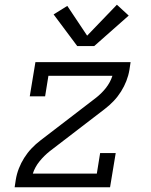

<svg xmlns="http://www.w3.org/2000/svg" viewBox="-20 -793 640 813"><path d="M42 0 47 -33Q51 -57 60 -80Q69 -103 82.5 -124.5Q96 -146 113.5 -164.5Q131 -183 152 -199L384 -377Q409 -396 428 -420Q447 -444 456 -472H185L171 -385H106L130 -530H533L528 -497Q524 -473 515 -450Q506 -427 492.5 -405.5Q479 -384 461.5 -365.5Q444 -347 423 -331L307 -242L191 -153Q167 -134 147.5 -110Q128 -86 119 -58H390L404 -145H470L446 0ZM307 -598 207 -732 265 -768 349 -642 475 -773 525 -727 379 -598Z"/></svg>

Font: Iosevka Curly Slab LtExObl
Style: Regular
Weight: 300
Width: 7
Italic angle: -9°
Monospace: yes
Designer: Belleve Invis
Foundry: Belleve Invis
Version: Version 11.1.0; ttfautohint (v1.8.3)